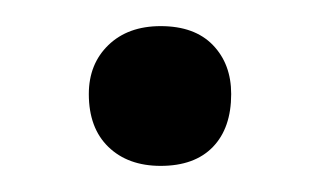

<svg xmlns="http://www.w3.org/2000/svg" viewBox="-20 -116 244 147"><path d="M103 11Q78 11 63 -3.5Q48 -18 48 -44Q48 -67 63 -81.5Q78 -96 103 -96Q129 -96 143 -81.5Q157 -67 157 -44Q157 -18 143 -3.5Q129 11 103 11Z"/></svg>

Font: Cormorant Infant Light SemiBold
Style: Regular
Weight: 600
Version: Version 4.001